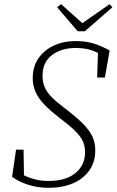

<svg xmlns="http://www.w3.org/2000/svg" viewBox="-20 -886 559 921"><path d="M38 -38 57 -168H93L95 -45Q122 -32 150.5 -25Q179 -18 213 -18Q296 -18 342 -56Q388 -94 388 -155Q388 -186 377 -209.5Q366 -233 339.5 -259Q313 -285 265 -321Q192 -377 164.5 -419.5Q137 -462 137 -511Q137 -567 164.5 -606.5Q192 -646 238.5 -667.5Q285 -689 341 -689Q390 -689 427 -678Q464 -667 506 -644L483 -514H446L450 -632Q421 -646 396.5 -651Q372 -656 344 -656Q274 -656 229 -621.5Q184 -587 184 -523Q184 -492 194.5 -467.5Q205 -443 229 -419Q253 -395 293 -365Q347 -324 378.5 -292Q410 -260 423.5 -230.5Q437 -201 437 -165Q437 -109 408.5 -68.5Q380 -28 329.5 -6.5Q279 15 213 15Q161 15 114.5 0Q68 -15 38 -38ZM273 -866 375 -775 506 -866 519 -851 387 -736H353L254 -851Z"/></svg>

Font: Source Serif Pro Light
Style: Italic
Weight: 300
Italic angle: -12°
Designer: Frank Grießhammer
Foundry: Adobe Systems Incorporated
Version: Version 3.001;hotconv 1.0.111;makeotfexe 2.5.65597